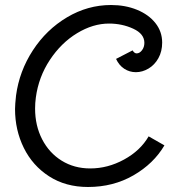

<svg xmlns="http://www.w3.org/2000/svg" viewBox="-20 -724 760 766"><path d="M40 -289Q40 -307 44 -343Q57 -440 111 -523Q165 -606 247.5 -655Q330 -704 423 -704Q480 -704 526.5 -685Q573 -666 600 -632Q627 -598 627 -554Q627 -519 612 -492Q597 -465 572.5 -450.5Q548 -436 522 -436Q497 -436 476 -449.5Q455 -463 443 -489L509 -523Q516 -511 525 -511Q537 -511 546.5 -523.5Q556 -536 556 -553Q556 -589 511.5 -609.5Q467 -630 415 -630Q351 -630 287.5 -591.5Q224 -553 179 -485Q134 -417 123 -335Q120 -313 120 -291Q120 -223 148 -168.5Q176 -114 226 -83Q276 -52 340 -52Q410 -52 475 -87.5Q540 -123 573 -180L636 -144Q593 -71 512.5 -24.5Q432 22 331 22Q242 22 176 -20.5Q110 -63 75 -134Q40 -205 40 -289Z"/></svg>

Font: Bellota
Style: Bold Italic
Weight: 700
Italic angle: -7.5°
Designer: Kemie Guaida
Foundry: Kemie Guaida
Version: Version 4.001